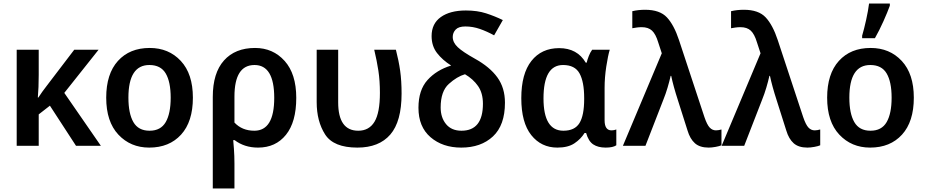

<svg xmlns="http://www.w3.org/2000/svg" viewBox="-20 -821 5211 1081"><path d="M535 -541H398L244 -339Q231 -322 218.5 -305Q206 -288 196 -272H193Q198 -327 198 -400V-541H74V0H198V-177L261 -226L408 0H548L342 -298Z M1066 -271Q1066 -405 998 -478Q930 -551 823 -551Q710 -551 644 -478Q578 -405 578 -271Q578 -136 646.5 -63Q715 10 820 10Q933 10 999.5 -63Q1066 -136 1066 -271ZM703 -271Q703 -455 821 -455Q885 -455 913 -407.5Q941 -360 941 -271Q941 -182 913 -133.5Q885 -85 822 -85Q759 -85 731 -133.5Q703 -182 703 -271Z M1413 -455Q1524 -455 1524 -270Q1524 -85 1412 -85Q1343 -85 1300 -131V-277Q1300 -455 1413 -455ZM1648 -270Q1648 -405 1582.5 -478Q1517 -551 1416 -551Q1304 -551 1241 -480.5Q1178 -410 1178 -275V240H1300V100Q1300 56 1297 16.5Q1294 -23 1293 -32H1301Q1356 10 1433 10Q1532 10 1590 -62Q1648 -134 1648 -270Z M1992 10Q2114 10 2177.5 -63.5Q2241 -137 2241 -294Q2241 -366 2233 -422.5Q2225 -479 2209 -541H2087Q2102 -478 2110.5 -422Q2119 -366 2119 -298Q2119 -186 2088.5 -135.5Q2058 -85 1997 -85Q1884 -85 1884 -245V-541H1763V-246Q1763 -138 1810.5 -64Q1858 10 1992 10Z M2603 -762Q2514 -762 2462 -725Q2410 -688 2410 -618Q2410 -562 2440.5 -522.5Q2471 -483 2520 -452Q2438 -427 2387 -370.5Q2336 -314 2336 -214Q2336 -107 2404 -48.5Q2472 10 2577 10Q2688 10 2755.5 -53Q2823 -116 2823 -243Q2823 -326 2780.5 -385Q2738 -444 2653 -491Q2585 -529 2557 -555.5Q2529 -582 2529 -613Q2529 -637 2545.5 -654.5Q2562 -672 2600 -672Q2642 -672 2682 -658Q2722 -644 2762 -622L2811 -708Q2766 -730 2716.5 -746Q2667 -762 2603 -762ZM2598 -403Q2644 -376 2671.5 -336.5Q2699 -297 2699 -237Q2699 -85 2578 -85Q2522 -85 2491.5 -122Q2461 -159 2461 -216Q2461 -307 2507 -348.5Q2553 -390 2598 -403Z M3118 10Q3178 10 3214 -14Q3250 -38 3271 -72H3280Q3293 -26 3320 -8Q3347 10 3390 10Q3431 10 3450 -3V-92Q3437 -87 3423 -87Q3384 -87 3384 -144V-326Q3384 -385 3393.5 -446.5Q3403 -508 3413 -541H3314Q3303 -526 3295 -505.5Q3287 -485 3283 -468H3278Q3230 -550 3128 -550Q3029 -550 2972 -478Q2915 -406 2915 -268Q2915 -131 2971 -60.5Q3027 10 3118 10ZM3152 -85Q3040 -85 3040 -267Q3040 -455 3150 -455Q3217 -455 3243 -407.5Q3269 -360 3269 -269V-263Q3269 -171 3242.5 -128Q3216 -85 3152 -85Z M3487 0H3614L3715 -260Q3728 -292 3738.5 -327.5Q3749 -363 3756 -394H3759Q3771 -336 3797 -256L3851 -86Q3865 -39 3892.5 -14.5Q3920 10 3970 10Q3987 10 4009 6Q4031 2 4042 -3V-92Q4035 -90 4026.5 -88.5Q4018 -87 4011 -87Q3991 -87 3976 -102.5Q3961 -118 3946 -162L3803 -595Q3775 -680 3735 -723Q3695 -766 3612 -766Q3574 -766 3540 -758V-662Q3551 -664 3564.5 -666Q3578 -668 3593 -668Q3630 -668 3651 -648.5Q3672 -629 3686 -582L3706 -521Z M4043 0H4170L4271 -260Q4284 -292 4294.5 -327.5Q4305 -363 4312 -394H4315Q4327 -336 4353 -256L4407 -86Q4421 -39 4448.5 -14.5Q4476 10 4526 10Q4543 10 4565 6Q4587 2 4598 -3V-92Q4591 -90 4582.5 -88.5Q4574 -87 4567 -87Q4547 -87 4532 -102.5Q4517 -118 4502 -162L4359 -595Q4331 -680 4291 -723Q4251 -766 4168 -766Q4130 -766 4096 -758V-662Q4107 -664 4120.5 -666Q4134 -668 4149 -668Q4186 -668 4207 -648.5Q4228 -629 4242 -582L4262 -521Z M5125 -271Q5125 -405 5057 -478Q4989 -551 4882 -551Q4769 -551 4703 -478Q4637 -405 4637 -271Q4637 -136 4705.5 -63Q4774 10 4879 10Q4992 10 5058.5 -63Q5125 -136 5125 -271ZM4762 -271Q4762 -455 4880 -455Q4944 -455 4972 -407.5Q5000 -360 5000 -271Q5000 -182 4972 -133.5Q4944 -85 4881 -85Q4818 -85 4790 -133.5Q4762 -182 4762 -271ZM4834 -606H4906Q4931 -650 4954 -701.5Q4977 -753 4990 -789V-801H4873Q4868 -761 4856.5 -709Q4845 -657 4834 -620Z"/></svg>

Font: Noto Sans Display Medium
Style: Regular
Weight: 500
Designer: Monotype Design Team
Foundry: Monotype Imaging Inc.
Version: Version 1.900